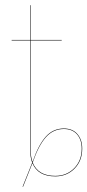

<svg xmlns="http://www.w3.org/2000/svg" viewBox="-20 -671 337 740"><path d="M226.1 -175.8Q259.8 -175.8 278.3 -154.3Q296.9 -132.8 296.9 -98.1Q296.9 -51.3 267.3 -21.2Q237.8 8.8 192.9 8.8Q126 8.8 105 -42L68.8 48.8H66.9L104 -43.9V-44.4Q96.2 -64.5 96.2 -94.2V-515.1H24.9V-517.1H96.2V-650.9H98.1V-517.1H217.8V-515.1H98.1V-94.2Q98.1 -66.4 105.5 -46.9Q127.4 -111.3 155.8 -143.6Q184.1 -175.8 226.1 -175.8ZM192.9 6.8Q236.8 6.8 265.9 -22.7Q294.9 -52.2 294.9 -98.1Q294.9 -132.3 276.9 -153.1Q258.8 -173.8 226.1 -173.8Q184.6 -173.8 156.2 -141.4Q127.9 -108.9 106 -44.4Q126.5 6.8 192.9 6.8Z"/></svg>

Font: Fira Sans Compressed Two
Style: Regular
Weight: 100
Width: 1
Designer: Carrois Corporate & Edenspiekermann AG
Foundry: Carrois Corporate GbR & Edenspiekermann AG
Version: Version 4.203;PS 004.203;hotconv 1.0.88;makeotf.lib2.5.64775